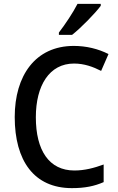

<svg xmlns="http://www.w3.org/2000/svg" viewBox="-20 -961 609 991"><path d="M500 -931V-941H380C357 -896 317 -836 284 -793V-781H352C398 -817 472 -893 500 -931ZM362 -633C415 -633 461 -616 502 -595L540 -682C487 -709 425 -724 361 -724C162 -724 56 -570 56 -357C56 -131 156 10 351 10C418 10 467 0 515 -21V-112C466 -94 417 -81 364 -81C233 -81 165 -185 165 -356C165 -520 235 -633 362 -633Z"/></svg>

Font: Noto Sans Devanagari UI SemiCondensed Medium
Style: Regular
Weight: 500
Width: 4
Designer: Jelle Bosma - Monotype Design Team
Foundry: Monotype Imaging Inc.
Version: Version 2.004